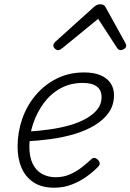

<svg xmlns="http://www.w3.org/2000/svg" viewBox="-20 -857 609 896"><path d="M233 19Q174 19 136 -6.5Q98 -32 80 -75Q62 -118 62 -173Q62 -239 83.5 -301.5Q105 -364 146.5 -413Q188 -462 245 -490.5Q302 -519 373 -519Q420 -519 451 -505Q482 -491 497 -467.5Q512 -444 512 -413Q512 -367 488 -332.5Q464 -298 423 -273Q382 -248 329 -232Q276 -216 217 -208Q158 -200 98 -197L111 -243Q162 -246 211.5 -253Q261 -260 305 -272.5Q349 -285 382.5 -304Q416 -323 435 -347.5Q454 -372 454 -403Q454 -437 431.5 -453.5Q409 -470 366 -470Q308 -470 262 -444.5Q216 -419 184 -375.5Q152 -332 134.5 -279.5Q117 -227 117 -173Q117 -125 132.5 -93Q148 -61 176 -45.5Q204 -30 239 -30Q277 -30 307 -43.5Q337 -57 361.5 -76Q386 -95 405 -113Q413 -121 421 -120Q429 -119 436 -112Q443 -106 445 -97.5Q447 -89 439 -80Q415 -55 383.5 -32.5Q352 -10 314 4.5Q276 19 233 19ZM251 -623Q243 -623 236 -630Q229 -637 229 -645Q229 -650 231.5 -654Q234 -658 238 -662L419 -825Q427 -832 434 -834.5Q441 -837 449 -837Q456 -837 462.5 -834Q469 -831 473 -823L563 -660Q566 -655 567.5 -651Q569 -647 569 -644Q569 -635 560 -629Q551 -623 544 -623Q538 -623 533.5 -626Q529 -629 526 -634L438 -769L273 -634Q266 -629 261.5 -626Q257 -623 251 -623Z"/></svg>

Font: Playwrite CO ExtraLight
Style: Regular
Weight: 250
Version: Version 1.002